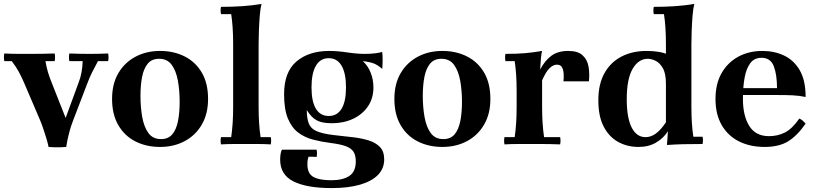

<svg xmlns="http://www.w3.org/2000/svg" viewBox="-25 -735 4172 980"><path d="M527 -462Q531 -443 527 -423H475Q459 -393 445.5 -366.5Q432 -340 421 -310L347 -117Q337 -92 327.5 -55.5Q318 -19 313 15Q307 16 287.5 16.5Q268 17 249 16.5Q230 16 223 15Q219 -5 211 -31Q203 -57 194 -83.5Q185 -110 176 -130L99 -310Q86 -340 72 -366.5Q58 -393 35 -423H-3Q-7 -443 -3 -462Q18 -461 36 -460.5Q54 -460 77 -460Q100 -460 134 -460Q163 -460 193 -460.5Q223 -461 254 -462Q258 -443 254 -423H207Q212 -393 219.5 -367.5Q227 -342 240 -310L310 -133L375 -310Q386 -338 391 -365.5Q396 -393 397 -423H329Q325 -443 329 -462Q360 -461 382 -460.5Q404 -460 433 -460Q462 -460 479 -460.5Q496 -461 527 -462Z M787 -435Q750 -435 729.5 -410.5Q709 -386 700.5 -343.5Q692 -301 692 -245Q692 -188 701 -137.5Q710 -87 732.5 -56Q755 -25 797 -25L792 15Q722 15 666.5 -13Q611 -41 579 -96Q547 -151 547 -230Q547 -307 579 -361.5Q611 -416 666.5 -445.5Q722 -475 792 -475ZM797 -25Q834 -25 854.5 -49.5Q875 -74 883.5 -117Q892 -160 892 -215Q892 -273 883 -323Q874 -373 851.5 -404Q829 -435 787 -435L792 -475Q862 -475 917.5 -447Q973 -419 1005 -364.5Q1037 -310 1037 -230Q1037 -154 1005 -99Q973 -44 917.5 -14.5Q862 15 792 15Z M1357 -35Q1361 -17 1357 2Q1323 0 1290 0Q1257 0 1230 0Q1203 0 1170.5 0Q1138 0 1103 2Q1099 -17 1103 -35H1155Q1160 -69 1162.5 -107Q1165 -145 1165 -190V-510Q1165 -599 1155 -663H1103Q1099 -682 1103 -700Q1161 -700 1212 -703.5Q1263 -707 1310 -715Q1304 -693 1301 -656Q1298 -619 1296.5 -579.5Q1295 -540 1295 -510V-190Q1295 -145 1297.5 -107Q1300 -69 1305 -35Z M1653 -143Q1696 -143 1718.5 -180Q1741 -217 1741 -289Q1741 -361 1718.5 -399.5Q1696 -438 1653 -438Q1610 -438 1587.5 -399.5Q1565 -361 1565 -289Q1565 -217 1587.5 -180Q1610 -143 1653 -143ZM1405 80Q1405 62 1407.5 49Q1410 36 1414 29H1591Q1595 47 1591 66Q1579 65 1569.5 65Q1560 65 1550 65Q1548 69 1546 79Q1544 89 1544 103Q1544 151 1574.5 168Q1605 185 1665 185Q1725 185 1758 163Q1791 141 1791 89Q1791 57 1779 39Q1767 21 1739.5 11Q1712 1 1664 -5Q1617 -11 1574 -22Q1531 -33 1497.5 -58Q1464 -83 1444.5 -130Q1425 -177 1425 -254Q1425 -368 1488.5 -421.5Q1552 -475 1655 -475Q1697 -475 1747 -467.5Q1797 -460 1837 -460Q1867 -460 1890.5 -463Q1914 -466 1926 -470Q1930 -430 1926 -383Q1904 -403 1883 -411Q1862 -419 1827 -423Q1853 -399 1867 -364Q1881 -329 1881 -288Q1881 -233 1853 -192Q1825 -151 1777 -128.5Q1729 -106 1669 -106Q1618 -106 1591 -121Q1564 -136 1541 -173Q1541 -131 1551 -105Q1561 -79 1590 -66Q1619 -53 1675 -46Q1726 -40 1772.5 -35Q1819 -30 1856 -18.5Q1893 -7 1914.5 15.5Q1936 38 1936 79Q1936 125 1904.5 157.5Q1873 190 1813 207.5Q1753 225 1668 225Q1541 225 1473 191Q1405 157 1405 80Z M2228 -435Q2191 -435 2170.5 -410.5Q2150 -386 2141.5 -343.5Q2133 -301 2133 -245Q2133 -188 2142 -137.5Q2151 -87 2173.5 -56Q2196 -25 2238 -25L2233 15Q2163 15 2107.5 -13Q2052 -41 2020 -96Q1988 -151 1988 -230Q1988 -307 2020 -361.5Q2052 -416 2107.5 -445.5Q2163 -475 2233 -475ZM2238 -25Q2275 -25 2295.5 -49.5Q2316 -74 2324.5 -117Q2333 -160 2333 -215Q2333 -273 2324 -323Q2315 -373 2292.5 -404Q2270 -435 2228 -435L2233 -475Q2303 -475 2358.5 -447Q2414 -419 2446 -364.5Q2478 -310 2478 -230Q2478 -154 2446 -99Q2414 -44 2358.5 -14.5Q2303 15 2233 15Z M2550 2Q2546 -17 2550 -35H2602Q2607 -69 2609.5 -107Q2612 -145 2612 -190V-270Q2612 -359 2602 -423H2555Q2551 -442 2555 -460Q2613 -460 2654 -463.5Q2695 -467 2742 -475Q2738 -462 2736 -437.5Q2734 -413 2732 -380L2742 -325V-190Q2742 -145 2744.5 -107Q2747 -69 2752 -35H2834Q2838 -17 2834 2Q2777 0 2740.5 0Q2704 0 2677 0Q2650 0 2617.5 0Q2585 0 2550 2ZM2851 -320Q2855 -361 2847.5 -383Q2840 -405 2818 -405Q2799 -405 2780.5 -387.5Q2762 -370 2742 -325L2732 -380Q2756 -426 2789.5 -450.5Q2823 -475 2875 -475Q2925 -475 2949 -452.5Q2973 -430 2979 -395Q2985 -360 2981 -320Z M3379 5Q3380 -4 3381.5 -23.5Q3383 -43 3384 -65L3374 -110V-510Q3374 -599 3364 -663H3312Q3308 -682 3312 -700Q3370 -700 3421 -703.5Q3472 -707 3519 -715Q3513 -693 3510 -656Q3507 -619 3505.5 -579.5Q3504 -540 3504 -510V-190Q3504 -101 3514 -37H3561Q3565 -19 3561 0Q3503 0 3463 1Q3423 2 3379 5ZM3234 15Q3176 15 3129.5 -11Q3083 -37 3056 -89.5Q3029 -142 3029 -223Q3029 -306 3060.5 -362Q3092 -418 3147.5 -446.5Q3203 -475 3275 -475Q3347 -475 3391 -454Q3435 -433 3471 -398L3374 -308Q3374 -360 3358 -387.5Q3342 -415 3320.5 -425Q3299 -435 3282 -435Q3234 -435 3204 -383.5Q3174 -332 3174 -228Q3174 -134 3199 -84.5Q3224 -35 3270 -35Q3298 -35 3323.5 -54Q3349 -73 3374 -111L3384 -65Q3362 -30 3324 -7.5Q3286 15 3234 15Z M3878 15Q3804 15 3747.5 -13Q3691 -41 3659 -96Q3627 -151 3627 -230Q3627 -307 3658 -361.5Q3689 -416 3743 -445.5Q3797 -475 3867 -475Q3927 -475 3977 -451.5Q4027 -428 4057 -376.5Q4087 -325 4087 -240Q4054 -247 4020.5 -248.5Q3987 -250 3943 -250H3734V-285H3941Q3941 -354 3924.5 -397Q3908 -440 3862 -440Q3825 -440 3804.5 -412.5Q3784 -385 3775.5 -338Q3767 -291 3767 -230Q3767 -144 3799.5 -92Q3832 -40 3900 -40Q3944 -40 3981 -58.5Q4018 -77 4055 -130Q4066 -125 4073 -118.5Q4080 -112 4087 -104Q4044 -42 3997.5 -13.5Q3951 15 3878 15Z"/></svg>

Font: Poltawski Nowy
Style: Bold
Weight: 700
Designer: Adam Pótawski, Mateusz Machalski, Borys Kosmynka, Ania Wieluska
Foundry: Capitalics.wtf
Version: Version 1.001;gftools[0.9.25]